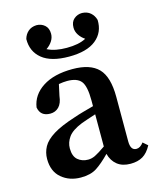

<svg xmlns="http://www.w3.org/2000/svg" viewBox="-113 -817 746 910"><g transform="rotate(-15 260.0 -362.0)"><path d="M415 12Q375 12 350 -8Q325 -28 316 -63Q279 -25 249 -5.5Q219 14 171 14Q115 14 76.5 -18.5Q38 -51 38 -112Q38 -144 53 -171.5Q68 -199 106.5 -223Q145 -247 217 -270Q237 -277 262 -284Q287 -291 313 -298V-326Q313 -396 293.5 -420.5Q274 -445 225 -445Q216 -445 205.5 -444Q195 -443 184 -441L172 -386Q168 -350 151 -333Q134 -316 109 -316Q61 -316 53 -361Q62 -421 117.5 -457Q173 -493 264 -493Q351 -493 391 -451.5Q431 -410 431 -312V-94Q431 -49 460 -49Q479 -49 495 -71L518 -51Q500 -17 475.5 -2.5Q451 12 415 12ZM155 -133Q155 -94 175.5 -76.5Q196 -59 226 -59Q243 -59 260 -67Q277 -75 313 -100V-258Q292 -251 273.5 -245Q255 -239 242 -234Q192 -214 173.5 -188Q155 -162 155 -133ZM265 -554Q177 -554 133 -590Q89 -626 90 -687Q96 -709 112 -723Q128 -737 153 -738Q176 -738 193 -723.5Q210 -709 210 -681Q210 -662 199 -645Q188 -628 170 -616Q190 -606 213.5 -601.5Q237 -597 265 -597Q294 -597 317.5 -601.5Q341 -606 360 -616Q342 -628 331 -645Q320 -662 320 -681Q320 -709 337 -723.5Q354 -738 377 -738Q402 -737 418 -723Q434 -709 440 -687Q442 -626 397.5 -590Q353 -554 265 -554Z"/></g></svg>

Font: Source Serif Pro SemiBold
Style: Regular
Weight: 600
Designer: Frank Grießhammer
Foundry: Adobe Systems Incorporated
Version: Version 3.001;hotconv 1.0.111;makeotfexe 2.5.65597